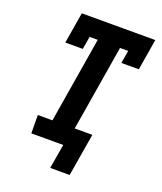

<svg xmlns="http://www.w3.org/2000/svg" viewBox="-158 -837 917 1085"><g transform="rotate(20 300.0 -294.0)"><path d="M275 147 300 0H108L107 -110H195L280 -625H231L218 -548H113L144 -735H586L555 -548H450L463 -625H414L329 -110H435L392 147Z"/></g></svg>

Font: Iosevka HT Extrabold Extended
Style: Italic
Weight: 800
Width: 7
Italic angle: -9°
Monospace: yes
Designer: Belleve Invis
Foundry: Belleve Invis
Version: Version 32.3.0; ttfautohint (v1.8.4)